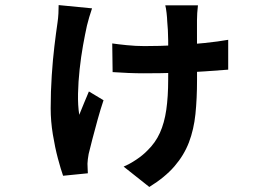

<svg xmlns="http://www.w3.org/2000/svg" viewBox="-20 -632 1040 752"><path d="M755.3 -611.2Q753.5 -596.8 752.5 -581.1Q751.5 -565.3 751.5 -552.5Q751.5 -536.9 751.5 -505.5Q751.5 -474 751.6 -437Q751.7 -400.1 751.7 -368Q751.7 -335.9 751.7 -319.2Q751.7 -246 745.5 -185.4Q739.2 -124.9 720 -74.4Q700.7 -24 663.6 19Q626.5 62.1 564.8 100.3L464.2 20.5Q487.5 10.8 513.4 -6.5Q539.4 -23.8 557.3 -42.4Q588.8 -72.8 606.3 -111.7Q623.9 -150.6 631.3 -202Q638.7 -253.4 638.7 -320Q638.7 -350.6 639 -391.5Q639.2 -432.4 638.7 -474.6Q638.2 -516.9 634.9 -549.4Q634.7 -561.1 632.4 -581.4Q630.1 -601.7 627.3 -611.2ZM419.6 -461.9Q440.9 -458.7 476.4 -455.1Q512 -451.5 545.6 -451.5Q606 -451.5 666.6 -454.7Q727.2 -457.9 781.3 -463.6Q835.4 -469.2 873.8 -476.1V-359.2Q837.3 -356.3 785.4 -352.7Q733.6 -349 671.5 -346.9Q609.4 -344.9 542.3 -344.9Q514.8 -344.9 482.5 -346.2Q450.3 -347.6 421.1 -349.6ZM340.5 -599.3Q335.4 -584.5 329.4 -564.5Q323.4 -544.4 320.6 -531.9Q313.3 -498.9 305.2 -454.2Q297.2 -409.4 291.9 -360.7Q286.6 -312 285.6 -265.6Q284.6 -219.1 290.4 -182.3Q297.8 -200.2 308.3 -226.2Q318.8 -252.2 328.2 -273.8L385.5 -239.4Q373.9 -205.1 362.7 -164.7Q351.5 -124.3 342.1 -88.1Q332.7 -51.9 327.2 -29Q325.4 -19.7 324 -8.2Q322.6 3.3 322.6 9Q322.6 15.8 323.2 26.9Q323.8 38 324.1 46.7L227.1 56.4Q218.3 31.6 206.8 -11.3Q195.4 -54.1 186.9 -105.9Q178.5 -157.8 178.5 -207.2Q178.5 -274.3 182.7 -336.7Q186.8 -399 193.1 -451.3Q199.4 -503.7 205.1 -542.3Q207.9 -560.4 208.8 -579.1Q209.7 -597.7 209.7 -612.1Z"/></svg>

Font: Noto Sans HK Thin
Style: Regular
Weight: 100
Designer: Ryoko NISHIZUKA 西塚涼子 (kana, bopomofo & ideographs); Paul D. Hunt (Latin, Greek & Cyrillic); Sandoll Communications 산돌커뮤니
Foundry: Adobe
Version: Version 2.004-H2;hotconv 1.0.118;makeotfexe 2.5.65603